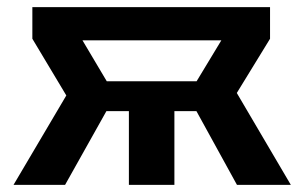

<svg xmlns="http://www.w3.org/2000/svg" viewBox="-20 -520 856 540"><path d="M18 0 166.5 -251.5 71 -411V-500H739.5V-411L646 -258.5L798 0H646.5L508.5 -251L602.5 -406.5H212L304 -251.5L163 0ZM342.5 0V-207.5H204.5V-291.5H607.5V-207.5H470.5V0Z"/></svg>

Font: Geologica Medium
Style: Regular
Weight: 500
Designer: Sindre Bremnes, Frode Helland
Foundry: Monokrom Skriftforlag AS
Version: Version 1.010;gftools[0.9.28]